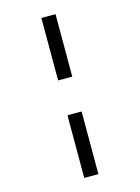

<svg xmlns="http://www.w3.org/2000/svg" viewBox="-144 -837 838 1151"><g transform="rotate(-15 275.5 -261.5)"><path d="M231 -757.8H318.8V-370.1H231ZM231 -153.8H318.8V234.9H231Z"/></g></svg>

Font: Sahel SemiBold FD
Style: SemiBold-FD
Weight: 600
Foundry: Saber Rastikerdar (saber.rastikerdar@gmail.com)
Version: Version 3.3.0